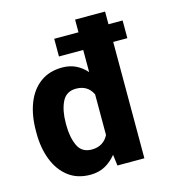

<svg xmlns="http://www.w3.org/2000/svg" viewBox="-112 -844 862 948"><g transform="rotate(-15 319.0 -370.0)"><path d="M29.3 -257.8V-268.1Q29.3 -348.6 53 -409.4Q76.7 -470.2 122.8 -504.2Q168.9 -538.1 235.4 -538.1Q273.9 -538.1 304.4 -523.2Q335 -508.3 358.4 -481.4V-594.7H234.4V-685.1H358.4V-750H511.7V-685.1H584V-594.7H511.7V0H374L366.7 -56.6Q342.3 -25.9 309.6 -8.1Q276.9 9.8 234.4 9.8Q168 9.8 122.3 -25.1Q76.7 -60.1 53 -120.6Q29.3 -181.2 29.3 -257.8ZM181.6 -268.1V-257.8Q181.6 -195.8 201.7 -152.3Q221.7 -108.9 272.9 -108.9Q303.7 -108.9 325.2 -122.6Q346.7 -136.2 358.4 -160.2V-367.7Q334 -419.4 273.9 -419.4Q223.6 -419.4 202.6 -376Q181.6 -332.5 181.6 -268.1Z"/></g></svg>

Font: Vazirmatn UI FD ExtraBold
Style: Regular
Weight: 800
Designer: Saber Rastikerdar
Foundry: Saber Rastikerdar
Version: Version 33.003